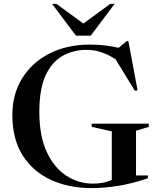

<svg xmlns="http://www.w3.org/2000/svg" viewBox="-20 -955 816 986"><path d="M678.5 -54H739.5V-39.5Q657.5 -11.5 584.5 -0.2Q511.5 11 450.5 11Q334.5 11 242.5 -30.8Q150.5 -72.5 97 -156Q43.5 -239.5 43.5 -364.5Q43.5 -472 94.2 -553.5Q145 -635 234.8 -680.5Q324.5 -726 442 -726Q484.5 -726 521 -721.5Q557.5 -717 589 -709.5L631.5 -744.5H639L686.5 -491.5L672.5 -489L573.5 -650.5Q539 -673.5 501.8 -686.2Q464.5 -699 423.5 -699Q358.5 -699 303.5 -669.2Q248.5 -639.5 215.2 -570Q182 -500.5 182 -380.5Q182 -256.5 220 -174.8Q258 -93 320.8 -52.5Q383.5 -12 457.5 -12Q513.5 -12 554 -31V-280.5L451 -303.5V-320H744V-303.5L678.5 -283.5ZM568.5 -935 446 -772H370L247.5 -935H270L408 -834L546 -935Z"/></svg>

Font: Newsreader Display Medium
Style: Regular
Weight: 500
Designer: Hugues Gentile
Foundry: Production Type
Version: Version 1.001